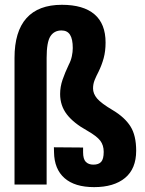

<svg xmlns="http://www.w3.org/2000/svg" viewBox="-20 -769 604 800"><path d="M174.3 -527.8Q174.3 -593.3 189.9 -617.7Q205.6 -642.1 236.3 -642.1Q260.3 -642.1 271.7 -624.3Q283.2 -606.4 283.2 -568.8Q283.2 -552.7 279.3 -534.4Q275.4 -516.1 266.6 -499.5Q251 -466.8 240.7 -437Q230.5 -407.2 230.5 -377.4Q230.5 -329.1 258.5 -292.5Q286.6 -255.9 344.2 -224.1Q383.3 -201.7 397.7 -182.9Q412.1 -164.1 412.1 -136.2Q412.1 -106.4 401.6 -94.7Q391.1 -83 369.1 -83Q349.1 -83 337.6 -94.5Q326.2 -106 326.2 -134.8V-154.3L204.6 -155.3L205.1 -134.8Q206.1 -64.5 248.8 -26.9Q291.5 10.7 372.1 10.7Q454.6 10.7 501 -27.6Q547.4 -65.9 547.4 -141.1Q547.4 -204.6 523.7 -242.2Q500 -279.8 451.2 -309.1Q400.9 -338.9 384.3 -358.9Q367.7 -378.9 367.7 -400.4Q367.7 -418.9 374.3 -435.3Q380.9 -451.7 390.6 -470.2Q403.8 -497.1 411.9 -526.4Q419.9 -555.7 419.9 -591.8Q419.9 -669.9 373.5 -709.5Q327.1 -749 237.8 -749Q140.1 -749 90.3 -693.4Q40.5 -637.7 40.5 -527.8V0H174.3Z"/></svg>

Font: Roboto Flex
Style: wght 700 wdth 25 opsz 34 GRAD 0.00 slnt 0.00 XTRA 468 XOPQ 96 YOPQ 79 YTLC 514 YTUC 712 YTAS 750 YTDE -203.00 YTFI 738
Weight: 700
Width: 1
Designer: Berlow after Robertson
Foundry: Google
Version: Version 3.100